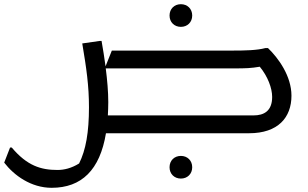

<svg xmlns="http://www.w3.org/2000/svg" viewBox="-56 -635 1469 915"><path d="M806 -507C837 -507 860 -529 860 -561C860 -593 837 -615 806 -615C775 -615 752 -593 752 -561C752 -529 775 -507 806 -507ZM1221 -406H1209C1169 -395 1109 -394 1057 -394H477L447 -319C441 -361 435 -402 428 -440H420L336 -428C356 -309 368 -226 368 -124C368 -4 353 80 321 144C284 167 249 175 218 175C139 175 73 155 0 68H-8L-36 140C11 201 92 260 190 260C333 260 420 175 449 0H1131C1269 0 1333 -75 1333 -179C1333 -273 1270 -359 1221 -406ZM1152 -85H458C459 -105 460 -126 460 -148C460 -198 455 -254 448 -309H1057C1117 -309 1140 -310 1182 -317C1220 -271 1241 -215 1241 -173C1241 -106 1202 -85 1152 -85ZM806 108C775 108 752 130 752 162C752 194 775 216 806 216C837 216 860 194 860 162C860 130 837 108 806 108Z"/></svg>

Font: Kufam Arabic Latin Roman Normal
Style: Regular
Weight: 400
Designer: Wael Morcos & Artur Schmal
Version: Version 1.200;PS 001.200;hotconv 1.0.88;makeotf.lib2.5.64775